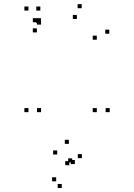

<svg xmlns="http://www.w3.org/2000/svg" viewBox="-20 -542 660 945"><path d="M178.5 -428V-448H158.5V-428ZM178.5 -490V-510H158.5V-490ZM120 -490V-510H100V-490ZM120 10V-10H100V10ZM182 10V-10H162V10ZM182 -421V-441H162V-421ZM518 -376V-396H498V-376ZM382 -501.5V-521.5H362V-501.5ZM181.5 -432.5V-452.5H161.5V-432.5ZM161.5 -432.5V-452.5H141.5V-432.5ZM161.5 -382.5V-402.5H141.5V-382.5ZM358.5 -448.5V-468.5H338.5V-448.5ZM456.5 -346.5V-366.5H436.5V-346.5ZM456.5 10V-10H436.5V10ZM520 10V-10H500V10ZM348.5 265.5V245.5H328.5V265.5ZM335.5 257.5V237.5H315.5V257.5ZM256.5 350.5V330.5H236.5V350.5ZM284 383.5V363.5H264V383.5ZM383 236.5V216.5H363V236.5ZM319 166V146H299V166ZM261.5 218.5V198.5H241.5V218.5ZM321 271V251H301V271Z"/></svg>

Font: Monaspace Argon Dots Var
Style: Regular
Weight: 400
Designer: Riley Cran and the Lettermatic Team
Version: Version 1.100 (Monaspace Argon Dots)